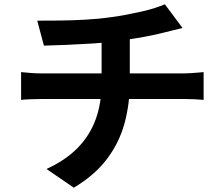

<svg xmlns="http://www.w3.org/2000/svg" viewBox="-20 -814 1040 892"><path d="M153 -718Q191 -718 250 -718.5Q309 -719 374 -722.5Q439 -726 494 -734Q532 -739 568.5 -746Q605 -753 638.5 -760.5Q672 -768 699.5 -777Q727 -786 746 -794L828 -684Q802 -678 783 -673Q764 -668 751 -665Q720 -657 684 -649.5Q648 -642 610 -636Q572 -630 533 -624Q476 -616 412 -612Q348 -608 288 -605.5Q228 -603 184 -602ZM196 -29Q284 -69 340.5 -126.5Q397 -184 424.5 -259.5Q452 -335 452 -429Q452 -429 452 -451.5Q452 -474 452 -519.5Q452 -565 452 -635L583 -650Q583 -624 583 -594.5Q583 -565 583 -536Q583 -507 583 -483.5Q583 -460 583 -445.5Q583 -431 583 -431Q583 -331 558.5 -241Q534 -151 477 -75.5Q420 0 323 58ZM78 -479Q99 -477 123 -475Q147 -473 170 -473Q184 -473 223 -473Q262 -473 317.5 -473Q373 -473 437 -473Q501 -473 565 -473Q629 -473 685 -473Q741 -473 781 -473Q821 -473 835 -473Q846 -473 863 -474Q880 -475 897.5 -476.5Q915 -478 926 -479V-350Q906 -352 882.5 -353Q859 -354 838 -354Q824 -354 784.5 -354Q745 -354 688.5 -354Q632 -354 567.5 -354Q503 -354 438.5 -354Q374 -354 318 -354Q262 -354 223 -354Q184 -354 172 -354Q149 -354 123 -353Q97 -352 78 -350Z"/></svg>

Font: Noto Sans SC Thin
Style: Bold
Weight: 700
Version: Version 2.004-H2;hotconv 1.0.118;makeotfexe 2.5.65603